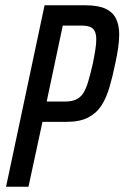

<svg xmlns="http://www.w3.org/2000/svg" viewBox="-20 -708 472 728"><path d="M3 0 149 -688H303Q353 -688 381 -674.5Q409 -661 420.5 -636Q432 -611 432 -578Q432 -554 428 -526.5Q424 -499 417 -467Q407 -418 395 -377Q383 -336 364 -307Q345 -278 313.5 -262Q282 -246 233 -246H141L88 0ZM157 -323H227Q252 -323 269 -331Q286 -339 296.5 -356Q307 -373 315 -400.5Q323 -428 332 -467Q338 -497 341.5 -519.5Q345 -542 345 -559Q345 -577 339.5 -589Q334 -601 321.5 -606Q309 -611 287 -611H218Z"/></svg>

Font: Saira ExtraCondensed Medium
Style: Italic
Weight: 500
Width: 2
Italic angle: -12°
Designer: Hector Gatti with collaboration of the Omnibus-Type team
Foundry: Omnibus-Type
Version: Version 1.101